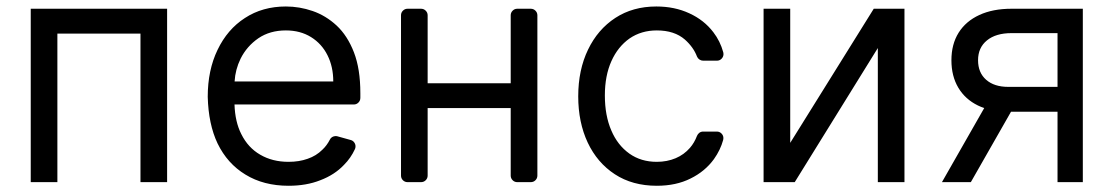

<svg xmlns="http://www.w3.org/2000/svg" viewBox="-20 -573 3503 604"><path d="M76.7 0V-545.5H505.7V0H421.9V-467.3H160.5V0Z M752.1 -23.8Q695.3 -58.2 664.4 -121.8Q635.7 -182.2 633.5 -268.5Q633.5 -352.3 664.4 -416.2Q695.3 -480.8 750.4 -516.3Q805.8 -552.6 879.3 -552.6Q922.2 -552.6 963.4 -538.4Q1005 -524.1 1039.1 -492.5Q1073.2 -460.6 1093.4 -408.4Q1113.6 -356.2 1113.6 -279.8V-265.3Q1113.6 -256.4 1107.6 -250.4Q1101.6 -244.3 1093 -244.3H717.7Q719.5 -189.6 739 -151.3Q760.3 -108.3 798.7 -86.3Q837 -63.9 887.8 -63.9Q921.2 -63.9 947.8 -73.5Q974.8 -82.7 994 -101.9Q1008.2 -115.1 1017.8 -133.9Q1020.2 -139.2 1025.2 -142Q1030.2 -144.9 1035.9 -144.9Q1039.8 -144.9 1041.5 -144.2L1083.5 -132.5Q1090.2 -130.7 1094.3 -125Q1098.4 -119.3 1098.4 -112.6Q1098.4 -107.6 1096.6 -104Q1083.5 -75.6 1062.1 -54.3Q1032.7 -23.1 987.6 -6Q943.9 11.4 887.8 11.4Q809.3 11.4 752.1 -23.8ZM1028.4 -316.8Q1028.4 -362.9 1010.3 -399.1Q992.2 -435.4 958.5 -456.3Q924.7 -477.3 879.3 -477.3Q829.2 -477.3 793 -452.8Q756.4 -427.6 736.9 -388.5Q720.2 -354.4 718 -316.8Z M1607.2 -545.5H1649.5Q1658.4 -545.5 1664.4 -539.4Q1670.5 -533.4 1670.5 -524.9V-20.6Q1670.5 -12.1 1664.4 -6Q1658.4 0 1649.5 0H1607.2Q1598.7 0 1592.7 -6Q1586.6 -12.1 1586.6 -20.6V-233H1325.3V-20.6Q1325.3 -12.1 1319.2 -6Q1313.2 0 1304.3 0H1262.1Q1253.6 0 1247.5 -6Q1241.5 -12.1 1241.5 -20.6V-524.9Q1241.5 -533.4 1247.5 -539.4Q1253.6 -545.5 1262.1 -545.5H1304.3Q1313.2 -545.5 1319.2 -539.4Q1325.3 -533.4 1325.3 -524.9V-311.1H1586.6V-524.9Q1586.6 -533.4 1592.7 -539.4Q1598.7 -545.5 1607.2 -545.5Z M1914.1 -24.9Q1858.7 -61.1 1828.8 -124.6Q1799 -188.2 1799 -269.9Q1799 -353 1829.9 -416.9Q1860.4 -480.5 1915.8 -516.7Q1970.9 -552.6 2044.7 -552.6Q2102.3 -552.6 2148.4 -531.2Q2195 -509.9 2224.1 -471.6Q2245.7 -443.5 2255.3 -408.4Q2256 -404.8 2256 -403.1Q2256 -394.5 2250 -388.3Q2244 -382.1 2235.4 -382.1H2192.1Q2185.7 -382.1 2180.4 -385.7Q2175.1 -389.2 2172.6 -395.2Q2161.6 -424.4 2134.6 -448.5Q2101.6 -477.3 2046.2 -477.3Q1997.5 -477.3 1960.6 -452.1Q1923.7 -426.1 1903.4 -380.7Q1882.8 -334.9 1882.8 -272.7Q1882.8 -209.5 1903.1 -162.6Q1922.6 -116.5 1959.9 -89.8Q1996.4 -63.9 2046.2 -63.9Q2078.5 -63.9 2105.5 -75.3Q2131.7 -86.3 2150.6 -108Q2164.4 -123.9 2172.6 -145.6Q2175.1 -151.6 2180.2 -155.4Q2185.4 -159.1 2192.1 -159.1H2235.1Q2243.6 -159.1 2249.6 -153.1Q2255.7 -147 2255.7 -138.5Q2255.7 -134.9 2255 -132.8Q2246.4 -101.2 2225.9 -72.4Q2197.8 -33.7 2152.3 -11.4Q2106.9 11.4 2046.2 11.4Q1969.5 11.4 1914.1 -24.9Z M2465.9 -123.6 2728.7 -545.5H2825.3V0H2741.5V-421.9L2480.1 0H2382.1V-545.5H2465.9Z M3306.8 0V-468.8H3161.9Q3112.9 -468.8 3084.9 -446Q3056.8 -423.3 3056.8 -383.5Q3056.8 -344.5 3082.2 -322.1Q3107.6 -299.7 3152 -299.7H3328.1V-221.6H3152Q3096.6 -221.6 3056.5 -241.1Q3016.3 -260.7 2994.7 -297.1Q2973 -333.5 2973 -383.5Q2973 -433.9 2995.7 -470.2Q3018.5 -506.4 3060.9 -525.9Q3103.3 -545.5 3161.9 -545.5H3386.4V0ZM2943.2 0 3098 -271.3H3188.9L3034.1 0Z"/></svg>

Font: DeltaSans
Style: Regular
Weight: 400
Designer: Rasmus Andersson
Foundry: rsms
Version: Version 3.012